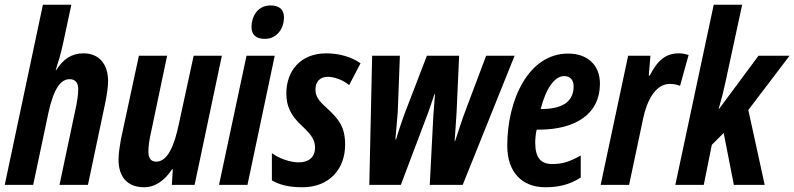

<svg xmlns="http://www.w3.org/2000/svg" viewBox="-26 -780 3351 810"><path d="M-6 0H114L178 -303C201 -409 231 -446 268 -446C293 -446 304 -429 304 -405C304 -378 299 -348 292 -317L225 0H345L418 -346C424 -376 430 -412 430 -437C430 -511 391 -555 326 -555C276 -555 240 -530 211 -484H209C220 -519 232 -558 239 -592L275 -760H155Z M582 10C629 10 669 -19 700 -66H703L699 0H795L910 -545H791L729 -259C709 -162 680 -98 633 -98C610 -98 600 -114 600 -140C600 -162 604 -191 611 -221L679 -545H560L484 -192C479 -163 474 -131 474 -107C474 -33 512 10 582 10Z M1092 -616C1140 -616 1172 -657 1172 -707C1172 -741 1151 -757 1115 -757C1060 -757 1035 -709 1035 -667C1035 -633 1054 -616 1092 -616ZM898 0H1018L1133 -545H1014Z M1250 10C1364 10 1430 -68 1430 -169C1430 -243 1405 -276 1355 -322C1312 -360 1305 -377 1305 -404C1305 -436 1325 -456 1357 -456C1381 -456 1418 -445 1447 -421L1495 -513C1460 -538 1408 -555 1351 -555C1241 -555 1182 -480 1182 -386C1182 -335 1198 -294 1250 -247C1294 -206 1303 -184 1303 -157C1303 -116 1275 -95 1235 -95C1200 -95 1153 -110 1121 -134V-19C1152 -1 1190 10 1250 10Z M1532 0H1665L1780 -304C1789 -331 1798 -355 1807 -383H1809C1807 -351 1804 -320 1802 -289L1787 0H1926L2145 -545H2025L1938 -314C1922 -272 1908 -227 1894 -185H1892C1894 -221 1898 -263 1900 -302L1911 -545H1775L1680 -298C1668 -264 1654 -224 1645 -192H1642C1645 -228 1649 -267 1652 -308L1661 -545H1544Z M2275 10C2328 10 2376 0 2424 -31V-124C2376 -97 2346 -88 2304 -88C2256 -88 2232 -114 2232 -178C2232 -196 2234 -215 2238 -233H2246C2404 -233 2505 -300 2505 -427C2505 -507 2451 -554 2371 -554C2203 -554 2114 -358 2114 -165C2114 -55 2175 10 2275 10ZM2258 -320H2255C2277 -407 2314 -459 2354 -459C2380 -459 2394 -442 2394 -416C2394 -361 2360 -320 2258 -320Z M2508 0H2628L2687 -279C2702 -351 2737 -426 2800 -426C2816 -426 2830 -423 2843 -418L2879 -548C2863 -553 2851 -555 2838 -555C2783 -555 2748 -526 2715 -461H2711L2718 -545H2624Z M2823 0H2943L2977 -169L3027 -219L3070 0H3200L3131 -316L3305 -545H3174L3008 -321H3006C3018 -362 3027 -398 3034 -431L3105 -760H2985Z"/></svg>

Font: Noto Sans ExtraCondensed
Style: Bold Italic
Weight: 700
Width: 2
Italic angle: -12°
Designer: Monotype Design Team
Foundry: Monotype Imaging Inc.
Version: Version 2.013